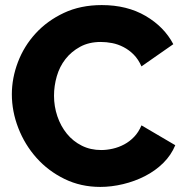

<svg xmlns="http://www.w3.org/2000/svg" viewBox="-20 -734 728 760"><path d="M26.9 -360.8Q26.9 -424.8 51 -488.3Q75.2 -551.8 121.1 -601.8Q167 -651.9 232.9 -682.9Q298.8 -713.9 382.8 -713.9Q482.9 -713.9 556.4 -670.9Q629.9 -627.9 666 -559.1L540 -471.2Q527.8 -499 509.5 -517.6Q491.2 -536.1 469 -547.6Q446.8 -559.1 423.8 -563.5Q400.9 -567.9 378.9 -567.9Q332 -567.9 297.1 -548.8Q262.2 -529.8 239 -500Q215.8 -470.2 204.8 -432.1Q193.8 -394 193.8 -355Q193.8 -313 207 -273.9Q220.2 -234.9 244.6 -204.8Q269 -174.8 303.5 -157.5Q337.9 -140.1 380.9 -140.1Q402.8 -140.1 426.5 -145.5Q450.2 -150.9 471.7 -162.4Q493.2 -173.8 511 -192.4Q528.8 -210.9 540 -237.8L673.8 -159.2Q657.7 -120.1 626.5 -89.1Q595.2 -58.1 554.2 -37.1Q513.2 -16.1 467 -5.1Q420.9 5.9 377 5.9Q299.8 5.9 235.4 -25.6Q170.9 -57.1 124.5 -109.1Q78.1 -161.1 52.5 -227.1Q26.9 -293 26.9 -360.8Z"/></svg>

Font: Raleway ExtraBold
Style: Regular
Weight: 800
Designer: Matt McInerney, Pablo Impallari, Rodrigo Fuenzalida
Foundry: Matt McInerney, Pablo Impallari, Rodrigo Fuenzalida
Version: Version 3.000g; ttfautohint (v1.5) -l 8 -r 28 -G 28 -x 14 -D